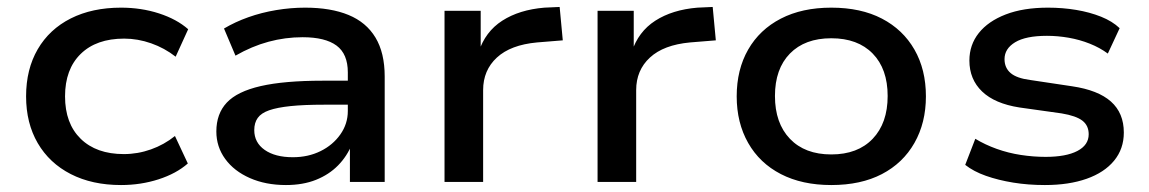

<svg xmlns="http://www.w3.org/2000/svg" viewBox="-20 -523 3304 552"><path d="M328 9Q245 9 183.5 -22.5Q122 -54 88.5 -111.5Q55 -169 55 -246Q55 -324 88.5 -381.5Q122 -439 183.5 -470Q245 -501 328 -501Q386 -501 437 -484.5Q488 -468 521 -439L485 -360Q453 -385 414.5 -398.5Q376 -412 337 -412Q257 -412 212 -368Q167 -324 167 -246Q167 -168 212 -124Q257 -80 336 -80Q376 -80 414 -93.5Q452 -107 483 -132L520 -53Q487 -24 436 -7.5Q385 9 328 9Z M802 9Q744 9 698.5 -11Q653 -31 627.5 -66Q602 -101 602 -145Q602 -196 632 -228Q662 -260 729.5 -275.5Q797 -291 908 -291H996V-222H912Q854 -222 815.5 -218Q777 -214 754 -206Q731 -198 721 -184Q711 -170 711 -149Q711 -113 741 -92Q771 -71 822 -71Q866 -71 901.5 -88.5Q937 -106 958.5 -136.5Q980 -167 980 -204V-315Q980 -368 947.5 -392Q915 -416 850 -416Q800 -416 752 -403Q704 -390 657 -363L624 -441Q656 -460 694 -473.5Q732 -487 774 -494Q816 -501 857 -501Q931 -501 982 -480Q1033 -459 1059.5 -415Q1086 -371 1086 -303V0H986V-109H992Q978 -74 952 -47.5Q926 -21 888.5 -6Q851 9 802 9Z M1258 0V-492H1362V-373H1356Q1375 -432 1424 -463.5Q1473 -495 1545 -501L1589 -503L1598 -407L1524 -401Q1448 -394 1408.5 -357.5Q1369 -321 1369 -264V0Z M1698 0V-492H1802V-373H1796Q1815 -432 1864 -463.5Q1913 -495 1985 -501L2029 -503L2038 -407L1964 -401Q1888 -394 1848.5 -357.5Q1809 -321 1809 -264V0Z M2370 9Q2286 9 2225 -22.5Q2164 -54 2131 -112Q2098 -170 2098 -246Q2098 -323 2131 -380.5Q2164 -438 2225 -469.5Q2286 -501 2370 -501Q2455 -501 2515.5 -469.5Q2576 -438 2609 -380.5Q2642 -323 2642 -246Q2642 -170 2609 -112Q2576 -54 2515.5 -22.5Q2455 9 2370 9ZM2370 -79Q2446 -79 2489 -124Q2532 -169 2532 -247Q2532 -325 2489 -369Q2446 -413 2370 -413Q2294 -413 2251 -369Q2208 -325 2208 -247Q2208 -169 2251 -124Q2294 -79 2370 -79Z M2984 9Q2936 9 2893 2Q2850 -5 2814.5 -17.5Q2779 -30 2755 -49L2784 -124Q2812 -107 2845.5 -95Q2879 -83 2915 -77.5Q2951 -72 2986 -72Q3045 -72 3077.5 -89Q3110 -106 3110 -137Q3110 -162 3092 -176Q3074 -190 3032 -197L2911 -214Q2840 -225 2803.5 -260Q2767 -295 2767 -349Q2767 -394 2794 -428Q2821 -462 2871.5 -481.5Q2922 -501 2993 -501Q3035 -501 3074 -494.5Q3113 -488 3145.5 -475Q3178 -462 3199 -442L3165 -369Q3142 -386 3113 -397.5Q3084 -409 3052.5 -414.5Q3021 -420 2990 -420Q2929 -420 2898.5 -401.5Q2868 -383 2868 -353Q2868 -328 2885.5 -313Q2903 -298 2942 -293L3062 -275Q3137 -264 3174 -231Q3211 -198 3211 -142Q3211 -95 3183 -61Q3155 -27 3104 -9Q3053 9 2984 9Z"/></svg>

Font: Nunito Sans 10pt SemiExpanded SemiBold
Style: Regular
Weight: 600
Width: 6
Designer: Vernon Adams
Foundry: Vernon Adams
Version: Version 3.101;gftools[0.9.27]